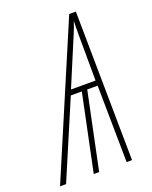

<svg xmlns="http://www.w3.org/2000/svg" viewBox="-205 -792 686 867"><g transform="rotate(-20 138.5 -358.5)"><path d="M-69 0H-40L117 -369H170L93 0H119L196 -369H246L251 0H277L268 -717H236ZM127 -394 224 -625C233 -647 239 -662 245 -681C244 -660 244 -638 244 -609L245 -394Z"/></g></svg>

Font: Noto Sans ExtraCondensed Thin
Style: Italic
Weight: 100
Width: 2
Italic angle: -12°
Designer: Monotype Design Team
Foundry: Monotype Imaging Inc.
Version: Version 2.013